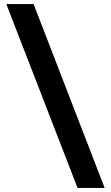

<svg xmlns="http://www.w3.org/2000/svg" viewBox="-20 -779 545 943"><path d="M361 144 11 -759H145L494 144Z"/></svg>

Font: SUSE Thin
Style: Bold
Weight: 700
Version: Version 1.000